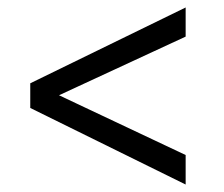

<svg xmlns="http://www.w3.org/2000/svg" viewBox="-20 -507 600 514"><path d="M477 -409 138 -252 477 -92V-13L61 -218V-284L477 -487Z"/></svg>

Font: Titillium Web
Style: Regular
Weight: 400
Version: Version 1.002;PS 57.000;hotconv 1.0.70;makeotf.lib2.5.55311